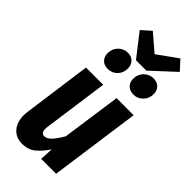

<svg xmlns="http://www.w3.org/2000/svg" viewBox="-296 -987 1057 1057"><g transform="rotate(45 233.0 -458.5)"><path d="M26 -103Q26 -119 29 -137L83 -530H217L164 -149Q163 -143 163 -133Q163 -100 187 -100Q209 -100 230 -123.5Q251 -147 272 -184L321 -530H454L380 0H264L268 -78Q238 -33 207 -8.5Q176 16 131 16Q83 16 54.5 -16Q26 -48 26 -103ZM465 -878 330 -753H249L146 -885L200 -933L298 -849L415 -933ZM111 -670Q111 -705 134 -728Q157 -751 189 -751Q217 -751 233.5 -733.5Q250 -716 250 -689Q250 -654 227.5 -631.5Q205 -609 172 -609Q144 -609 127.5 -626Q111 -643 111 -670ZM310 -670Q310 -705 333 -728Q356 -751 388 -751Q417 -751 433.5 -734Q450 -717 450 -689Q450 -655 427 -632Q404 -609 372 -609Q344 -609 327 -626Q310 -643 310 -670Z"/></g></svg>

Font: Fira Sans Compressed SemiBold
Style: Italic
Weight: 600
Width: 1
Italic angle: -8°
Designer: bBox Type GmbH & Carrois Corporate GbR & Edenspiekermann AG
Foundry: bBox Type GmbH & Carrois Corporate GbR & Edenspiekermann AG
Version: Version 4.301